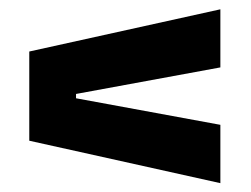

<svg xmlns="http://www.w3.org/2000/svg" viewBox="-20 -520 554 423"><path d="M147.5 -313V-303.5L465.5 -245V-116.5L44.5 -210V-406.5L465.5 -499.5V-371.5Z"/></svg>

Font: Anek Gurmukhi
Style: Bold
Weight: 700
Designer: Sarang Kulkarni (Gurmukhi), Yesha Goshar (Latin)
Foundry: Ek Type
Version: Version 1.003